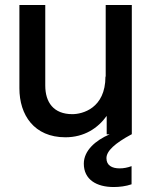

<svg xmlns="http://www.w3.org/2000/svg" viewBox="-20 -540 608 772"><path d="M162 -196V-520H58V-185C58 -78 117 12 243 12C319 12 374 -25 409 -74V0H421C365 24 317 65 317 118C317 182 368 212 437 212C460 212 486 209 509 201V128C493 134 477 137 461 137C430 137 408 125 408 96C408 67 442 36 509 0H510V-520H405V-232H404C404 -104 311 -81 271 -81C195 -81 162 -129 162 -196Z"/></svg>

Font: Aspekta 500
Style: Regular
Weight: 500
Designer: Ivo Dolenc
Version: Version 2.100